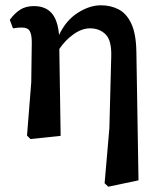

<svg xmlns="http://www.w3.org/2000/svg" viewBox="-20 -513 606 725"><path d="M375 179 393 -29 400 -299Q402 -360 379 -383Q356 -406 320 -406Q289 -406 257.5 -383.5Q226 -361 204 -328L209 0L95 12L82 -1L98 -202L100 -353Q100 -382 92.5 -395.5Q85 -409 62 -409Q46 -409 29 -406L17 -438Q34 -462 55.5 -476Q77 -490 108 -490Q151 -490 174.5 -464Q198 -438 203 -381Q229 -436 273.5 -464.5Q318 -493 361 -493Q398 -493 428 -477.5Q458 -462 476 -423.5Q494 -385 495 -316L503 168L389 192Z"/></svg>

Font: Source Serif 4 Semibold
Style: Regular
Weight: 600
Designer: Frank Grießhammer
Foundry: Adobe
Version: Version 4.005;hotconv 1.1.0;makeotfexe 2.6.0